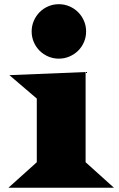

<svg xmlns="http://www.w3.org/2000/svg" viewBox="-20 -877 555 897"><path d="M254.9 -603Q228.5 -603 205.3 -613Q182.1 -623 165 -640.1Q147.9 -657.2 137.9 -680.4Q127.9 -703.6 127.9 -730Q127.9 -756.3 137.9 -779.5Q147.9 -802.7 165 -820.1Q182.1 -837.4 205.3 -847.4Q228.5 -857.4 254.9 -857.4Q281.2 -857.4 304.4 -847.4Q327.6 -837.4 345 -820.1Q362.3 -802.7 372.3 -779.5Q382.3 -756.3 382.3 -730Q382.3 -703.6 372.3 -680.4Q362.3 -657.2 345 -640.1Q327.6 -623 304.4 -613Q281.2 -603 254.9 -603ZM151.9 -119.1V-416.5L23.9 -525.9L379.9 -540.5V-119.1L512.2 0H19.5Z"/></svg>

Font: Goblin One
Style: Regular
Weight: 400
Designer: Riccardo De Franceschi
Foundry: Sorkin Type Co.
Version: Version 1.001